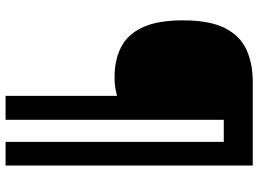

<svg xmlns="http://www.w3.org/2000/svg" viewBox="-139 -661 927 689"><g transform="rotate(90 324.5 -316.5)"><path d="M574 127H489V-656H410V127H324V-273Q309 -269 294 -266.5Q279 -264 258 -264Q196 -264 150 -287Q104 -310 78.5 -364Q53 -418 53 -509Q53 -605 80.5 -659.5Q108 -714 157.5 -737Q207 -760 273 -760H574Z"/></g></svg>

Font: Noto Sans Sinhala UI ExtraBold
Style: Regular
Weight: 800
Designer: Jelle Bosma - Monotype Design Team
Foundry: Monotype Imaging Inc.
Version: Version 2.006; ttfautohint (v1.8.4.7-5d5b)